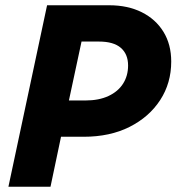

<svg xmlns="http://www.w3.org/2000/svg" viewBox="-20 -710 671 730"><path d="M12 0 159 -690H395Q466 -690 519 -663.5Q572 -637 601.5 -589Q631 -541 631 -476Q631 -394 589 -329.5Q547 -265 472.5 -227.5Q398 -190 298 -190H212L172 0ZM242 -328H305Q356 -328 392.5 -345Q429 -362 448 -392Q467 -422 467 -461Q467 -504 439.5 -528Q412 -552 356 -552H290Z"/></svg>

Font: Radio Canada
Style: Italic
Weight: 400
Italic angle: -12°
Designer: Charles Daoud, Etienne Aubert Bonn, Alexandre Saumier Demers, Jacques Le Bailly
Foundry: Radio-Canada
Version: Version 2.104;gftools[0.9.28.dev5+ged2979d]